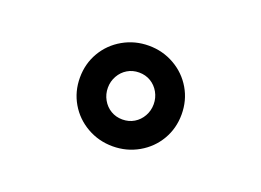

<svg xmlns="http://www.w3.org/2000/svg" viewBox="-65 -959 879 646"><g transform="rotate(20 375.0 -636.0)"><path d="M193 -636Q193 -686 217 -727Q241 -768 283 -792Q325 -816 375 -816Q425 -816 467 -792Q509 -768 533 -727Q557 -686 557 -636Q557 -586 533 -545Q509 -504 467 -480Q425 -456 375 -456Q325 -456 283 -480Q241 -504 217 -545Q193 -586 193 -636ZM457 -636Q457 -659 446 -678.5Q435 -698 416.5 -709Q398 -720 375 -720Q352 -720 333.5 -709Q315 -698 304 -678.5Q293 -659 293 -636Q293 -613 304 -593.5Q315 -574 333.5 -563Q352 -552 375 -552Q398 -552 416.5 -563Q435 -574 446 -593.5Q457 -613 457 -636Z"/></g></svg>

Font: Martian Mono VF sWd Rg
Style: Regular
Weight: 400
Width: 6
Monospace: yes
Designer: Roman Shamin
Foundry: Evil Martians
Version: Version 1.100